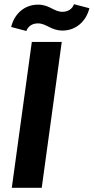

<svg xmlns="http://www.w3.org/2000/svg" viewBox="-20 -891 444 911"><path d="M36 0H178L273 -692H131ZM33 -763 105 -744C114 -767 133 -780 160 -780C201 -780 221 -746 277 -746C339 -746 389 -789 404 -852L331 -871C323 -848 302 -835 276 -835C235 -835 216 -869 160 -869C97 -869 48 -826 33 -763Z"/></svg>

Font: Ronzino Bold
Style: Italic
Weight: 700
Italic angle: -8°
Designer: Nunzio Mazzaferro
Foundry: Collletttivo
Version: Version 1.000;Glyphs 3.3 (3337)